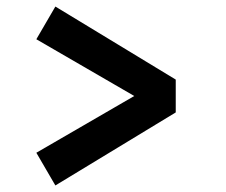

<svg xmlns="http://www.w3.org/2000/svg" viewBox="-20 -553 690 587"><path d="M149.3 14 91.1 -86 452.6 -295.5V-223.5L91.1 -433L149.3 -533L517.3 -309.7V-209.3Z"/></svg>

Font: Trispace Thin
Style: Regular
Weight: 100
Designer: Tyler Finck
Foundry: Etcetera Type Company
Version: Version 1.210